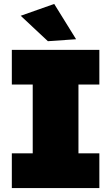

<svg xmlns="http://www.w3.org/2000/svg" viewBox="-20 -954 564 974"><path d="M255 -934 366 -755 223 -745 85 -874ZM484 -525H378V-176H484V0H40V-176H146V-525H40V-701H484Z"/></svg>

Font: TypoPRO Montserrat Alternates
Style: Regular
Weight: 900
Designer: Julieta Ulanovsky
Foundry: Julieta Ulanovsky
Version: Version 6.001